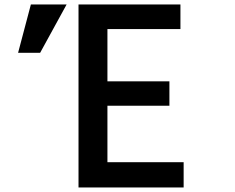

<svg xmlns="http://www.w3.org/2000/svg" viewBox="-20 -805 1040 850"><path d="M327.6 24.9V-785.2H778.8V-676.3H455.6V-444.8H730V-336.9H455.6V-86.9H793V24.9ZM60.1 -571.3 116.7 -785.2H274.9L157.7 -571.3Z"/></svg>

Font: BIZ UDPGothic
Style: Bold
Weight: 700
Designer: TypeBank Co., Ltd.
Foundry: Morisawa Inc.
Version: Version 1.051